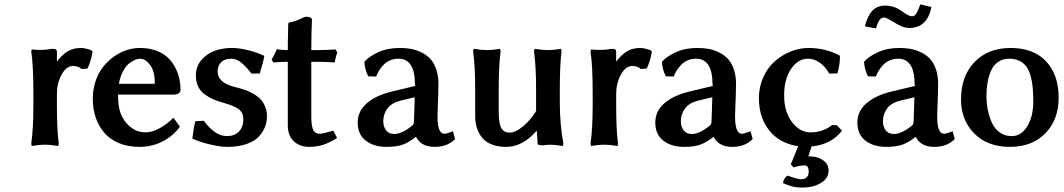

<svg xmlns="http://www.w3.org/2000/svg" viewBox="-20 -658 4839 873"><path d="M348.1 -439.9Q367.2 -439.9 396 -429.2L400.9 -422.9Q397 -397.5 389.2 -374.5Q381.3 -351.6 377 -346.2L351.1 -344.2Q336.4 -357.9 312 -357.9Q281.7 -357.9 260.3 -319.1Q238.8 -280.3 238.8 -231.9V-181.2Q238.8 -65.4 247.1 -5.9L245.1 5.9Q210.9 0 184.1 0Q158.2 0 124 5.9L122.1 -5.9Q131.8 -72.3 131.8 -181.2V-234.9Q131.8 -362.8 122.1 -422.9L124 -433.1Q176.3 -427.7 215.8 -436Q230 -436 234.4 -433.1Q238.8 -430.2 238.8 -420.9V-377.9Q261.7 -408.7 287.1 -424.3Q312.5 -439.9 348.1 -439.9Z M520.5 -276.9H683.6V-285.2Q683.6 -334.5 662.4 -362.8Q641.1 -391.1 616.7 -391.1Q607.4 -391.1 595.2 -386.2Q583 -381.3 567.9 -370.1Q552.7 -358.9 539.6 -334.5Q526.4 -310.1 520.5 -276.9ZM768.6 -123 797.9 -82Q767.6 -40 719.7 -15.1Q671.9 9.8 613.8 9.8Q561.5 9.8 520.5 -7.3Q479.5 -24.4 453.9 -54.7Q428.2 -85 415 -124Q401.9 -163.1 401.9 -209Q401.9 -251.5 414.6 -289.1Q427.2 -326.7 448.7 -353.8Q470.2 -380.9 497.8 -400.6Q525.4 -420.4 555.9 -430.2Q586.4 -439.9 616.7 -439.9Q657.2 -439.9 689.5 -428Q721.7 -416 742.2 -397Q762.7 -377.9 776.1 -352.3Q789.6 -326.7 795.2 -301.3Q800.8 -275.9 800.8 -249Q800.8 -239.3 792 -233.6Q783.2 -228 768.6 -228H516.6Q516.6 -159.7 536.6 -125Q552.7 -94.7 579.8 -75.4Q606.9 -56.2 640.6 -56.2Q672.4 -56.2 706.8 -75.4Q741.2 -94.7 768.6 -123Z M867.7 -106.9 906.7 -108.9Q958 -39.1 1011.7 -39.1Q1044.9 -39.1 1065.7 -59.3Q1086.4 -79.6 1086.4 -115.2Q1086.4 -146.5 1064.9 -161.9Q1043.5 -177.2 998.5 -189.9Q971.2 -197.3 951.2 -205.8Q931.2 -214.4 911.4 -228.5Q891.6 -242.7 881.1 -264.4Q870.6 -286.1 870.6 -314.9Q870.6 -355 895 -384.3Q919.4 -413.6 955.8 -426.8Q992.2 -439.9 1033.7 -439.9Q1069.8 -439.9 1110.6 -429.2Q1151.4 -418.5 1179.7 -404.8L1181.6 -400.9Q1177.7 -380.9 1170.4 -356.4Q1163.1 -332 1162.6 -330.1L1163.6 -332Q1163.6 -331.5 1163.1 -328.1Q1162.6 -324.7 1162.6 -324.2L1123.5 -323.2Q1112.3 -337.9 1105.2 -345.9Q1098.1 -354 1085 -366.5Q1071.8 -378.9 1058.1 -385Q1044.4 -391.1 1029.8 -391.1Q1002.9 -391.1 986.3 -375.7Q969.7 -360.4 969.7 -333Q969.7 -281.2 1048.8 -262.2Q1073.2 -256.3 1093 -249.5Q1112.8 -242.7 1132.3 -231.4Q1151.9 -220.2 1164.8 -206.5Q1177.7 -192.9 1185.8 -172.9Q1193.8 -152.8 1193.8 -128.9Q1193.8 -105.5 1185.8 -83.3Q1177.7 -61 1158.9 -39.1Q1140.1 -17.1 1102.5 -3.7Q1064.9 9.8 1012.7 9.8Q981.9 9.8 935.8 -1Q889.6 -11.7 854.5 -27.8Q861.3 -80.6 867.7 -106.9Z M1238.8 -434.1Q1262.7 -430.2 1288.6 -430.2Q1288.6 -479 1289.6 -498Q1289.6 -504.9 1290 -523.4Q1290.5 -542 1290.5 -548.8L1292.5 -555.2Q1320.3 -559.6 1348.6 -573.2Q1356.4 -578.6 1370.6 -582Q1398.4 -582 1398.4 -567.9Q1395.5 -510.7 1395.5 -430.2H1426.8Q1451.7 -430.2 1505.9 -433.1L1513.7 -418.9Q1508.3 -407.2 1501.5 -374Q1461.9 -377 1417.5 -377H1395.5V-127.9Q1395.5 -86.4 1403.8 -68.1Q1412.1 -49.8 1432.6 -49.8Q1447.8 -49.8 1495.6 -64L1512.7 -30.8Q1478 -8.8 1449 0.5Q1419.9 9.8 1385.7 9.8Q1343.3 9.8 1315.9 -15.6Q1288.6 -41 1288.6 -88.9V-377Q1262.2 -377 1222.7 -374L1214.8 -387.2Q1226.1 -404.8 1238.8 -434.1Z M1865.7 -215.8 1800.3 -200.2Q1760.7 -190.4 1741.7 -164.8Q1722.7 -139.2 1722.7 -106.9Q1722.7 -82.5 1735.1 -65.7Q1747.6 -48.8 1772.5 -48.8Q1807.6 -48.8 1854.5 -86.9Q1862.3 -92.8 1862.3 -107.9ZM1956.5 9.8Q1894 9.8 1871.6 -36.1Q1838.4 -9.8 1810.3 0Q1782.2 9.8 1737.3 9.8Q1680.2 9.8 1643.3 -18.3Q1606.4 -46.4 1606.4 -101.1Q1606.4 -152.8 1648.4 -189Q1690.4 -225.1 1763.7 -242.2L1871.6 -268.1H1869.6Q1866.7 -268.1 1866.7 -274.9Q1866.7 -391.1 1791.5 -391.1Q1770.5 -391.1 1752.7 -383.1Q1734.9 -375 1722.7 -361.8Q1710.4 -348.6 1702.9 -335.9Q1695.3 -323.2 1690.4 -310.1L1654.3 -311Q1638.7 -341.8 1636.7 -377Q1657.7 -401.4 1700 -420.7Q1742.2 -439.9 1797.4 -439.9Q1823.7 -439.9 1846.9 -436Q1870.1 -432.1 1894 -420.9Q1918 -409.7 1935.1 -392.1Q1952.1 -374.5 1962.9 -344.7Q1973.6 -314.9 1973.6 -275.9Q1973.6 -252.9 1972.7 -231Q1972.2 -214.4 1970.7 -175.8Q1969.2 -137.2 1969.2 -127.9Q1969.2 -49.8 2000.5 -49.8Q2010.3 -49.8 2039.6 -61L2049.3 -25.9Q2014.6 9.8 1956.5 9.8Z M2424.3 -4.9Q2422.4 -46.9 2420.4 -64Q2357.4 9.8 2280.3 9.8Q2241.7 9.8 2213.4 -2.2Q2185.1 -14.2 2169.7 -34.9Q2154.3 -55.7 2147.5 -79.3Q2140.6 -103 2140.6 -130.9V-249Q2140.6 -356.9 2131.3 -423.8L2133.3 -436Q2168 -430.2 2193.4 -430.2Q2218.8 -430.2 2254.4 -436L2256.3 -423.8Q2247.6 -365.7 2247.6 -249V-150.9Q2247.6 -119.6 2251.5 -99.4Q2255.4 -79.1 2263.2 -70.1Q2271 -61 2278.6 -58.1Q2286.1 -55.2 2297.4 -55.2Q2325.7 -55.2 2360.8 -85.7Q2396 -116.2 2419.4 -155.8L2417.5 -152.8V-249Q2417.5 -356.9 2408.2 -423.8L2410.6 -436Q2446.8 -430.2 2471.7 -430.2Q2496.6 -430.2 2531.2 -436L2533.2 -423.8Q2525.4 -364.7 2525.4 -249V-192.9Q2525.4 -92.3 2541.5 -5.9L2539.6 5.9Q2503.9 0 2481.4 0Q2469.2 0 2449.2 2.9Q2424.3 2.9 2424.3 -4.9Z M2891.1 -439.9Q2910.2 -439.9 2939 -429.2L2943.8 -422.9Q2939.9 -397.5 2932.1 -374.5Q2924.3 -351.6 2919.9 -346.2L2894 -344.2Q2879.4 -357.9 2855 -357.9Q2824.7 -357.9 2803.2 -319.1Q2781.7 -280.3 2781.7 -231.9V-181.2Q2781.7 -65.4 2790 -5.9L2788.1 5.9Q2753.9 0 2727.1 0Q2701.2 0 2667 5.9L2665 -5.9Q2674.8 -72.3 2674.8 -181.2V-234.9Q2674.8 -362.8 2665 -422.9L2667 -433.1Q2719.2 -427.7 2758.8 -436Q2772.9 -436 2777.3 -433.1Q2781.7 -430.2 2781.7 -420.9V-377.9Q2804.7 -408.7 2830.1 -424.3Q2855.5 -439.9 2891.1 -439.9Z M3218.8 -215.8 3153.3 -200.2Q3113.8 -190.4 3094.7 -164.8Q3075.7 -139.2 3075.7 -106.9Q3075.7 -82.5 3088.1 -65.7Q3100.6 -48.8 3125.5 -48.8Q3160.6 -48.8 3207.5 -86.9Q3215.3 -92.8 3215.3 -107.9ZM3309.6 9.8Q3247.1 9.8 3224.6 -36.1Q3191.4 -9.8 3163.3 0Q3135.3 9.8 3090.3 9.8Q3033.2 9.8 2996.3 -18.3Q2959.5 -46.4 2959.5 -101.1Q2959.5 -152.8 3001.5 -189Q3043.5 -225.1 3116.7 -242.2L3224.6 -268.1H3222.7Q3219.7 -268.1 3219.7 -274.9Q3219.7 -391.1 3144.5 -391.1Q3123.5 -391.1 3105.7 -383.1Q3087.9 -375 3075.7 -361.8Q3063.5 -348.6 3055.9 -335.9Q3048.3 -323.2 3043.5 -310.1L3007.3 -311Q2991.7 -341.8 2989.7 -377Q3010.7 -401.4 3053 -420.7Q3095.2 -439.9 3150.4 -439.9Q3176.8 -439.9 3200 -436Q3223.1 -432.1 3247.1 -420.9Q3271 -409.7 3288.1 -392.1Q3305.2 -374.5 3315.9 -344.7Q3326.7 -314.9 3326.7 -275.9Q3326.7 -252.9 3325.7 -231Q3325.2 -214.4 3323.7 -175.8Q3322.3 -137.2 3322.3 -127.9Q3322.3 -49.8 3353.5 -49.8Q3363.3 -49.8 3392.6 -61L3402.3 -25.9Q3367.7 9.8 3309.6 9.8Z M3639.6 94.2Q3615.2 94.2 3588.4 103L3575.7 88.9L3609.4 6.8Q3525.9 -5.4 3478.3 -64.2Q3430.7 -123 3430.7 -211.9Q3430.7 -262.7 3450.4 -306.6Q3470.2 -350.6 3502.7 -379.2Q3535.2 -407.7 3575.2 -423.8Q3615.2 -439.9 3656.2 -439.9Q3732.9 -439.9 3797.4 -405.8L3799.3 -402.8Q3799.3 -365.2 3787.6 -324.2L3750.5 -323.2Q3732.4 -356 3706.5 -373.5Q3680.7 -391.1 3654.3 -391.1Q3608.4 -391.1 3576.9 -344.7Q3545.4 -298.3 3545.4 -224.1Q3545.4 -149.9 3581.1 -103Q3616.7 -56.2 3665.5 -56.2Q3721.2 -56.2 3762.7 -88.9H3784.7L3808.6 -64Q3759.3 -0.5 3670.4 7.8Q3667 16.6 3662.1 32.2Q3657.2 47.9 3655.3 53.2H3662.6Q3698.7 53.2 3723.1 71Q3747.6 88.9 3747.6 118.2Q3747.6 151.9 3713.4 173.3Q3679.2 194.8 3627.4 194.8Q3602.1 194.8 3584 190.2Q3565.9 185.5 3540.5 174.8Q3540.5 157.7 3559.6 140.1Q3607.4 157.2 3621.6 157.2Q3637.7 157.2 3647.5 148.4Q3657.2 139.6 3657.2 123Q3657.2 94.2 3639.6 94.2Z M4137.7 -215.8 4072.3 -200.2Q4032.7 -190.4 4013.7 -164.8Q3994.6 -139.2 3994.6 -106.9Q3994.6 -82.5 4007.1 -65.7Q4019.5 -48.8 4044.4 -48.8Q4079.6 -48.8 4126.5 -86.9Q4134.3 -92.8 4134.3 -107.9ZM4228.5 9.8Q4166 9.8 4143.6 -36.1Q4110.4 -9.8 4082.3 0Q4054.2 9.8 4009.3 9.8Q3952.1 9.8 3915.3 -18.3Q3878.4 -46.4 3878.4 -101.1Q3878.4 -152.8 3920.4 -189Q3962.4 -225.1 4035.6 -242.2L4143.6 -268.1H4141.6Q4138.7 -268.1 4138.7 -274.9Q4138.7 -391.1 4063.5 -391.1Q4042.5 -391.1 4024.7 -383.1Q4006.8 -375 3994.6 -361.8Q3982.4 -348.6 3974.9 -335.9Q3967.3 -323.2 3962.4 -310.1L3926.3 -311Q3910.6 -341.8 3908.7 -377Q3929.7 -401.4 3971.9 -420.7Q4014.2 -439.9 4069.3 -439.9Q4095.7 -439.9 4118.9 -436Q4142.1 -432.1 4166 -420.9Q4189.9 -409.7 4207 -392.1Q4224.1 -374.5 4234.9 -344.7Q4245.6 -314.9 4245.6 -275.9Q4245.6 -252.9 4244.6 -231Q4244.1 -214.4 4242.7 -175.8Q4241.2 -137.2 4241.2 -127.9Q4241.2 -49.8 4272.5 -49.8Q4282.2 -49.8 4311.5 -61L4321.3 -25.9Q4286.6 9.8 4228.5 9.8ZM4127.4 -584Q4137.7 -584 4145.5 -595.2Q4153.3 -606.4 4164.6 -638.2L4215.3 -626Q4195.8 -530.8 4114.3 -530.8Q4084.5 -530.8 4044.4 -557.1Q4041.5 -558.6 4034.7 -562.7Q4027.8 -566.9 4024.2 -568.8Q4020.5 -570.8 4015.4 -573.5Q4010.3 -576.2 4006.6 -577.1Q4002.9 -578.1 3999.5 -578.1Q3986.8 -578.1 3978.5 -566.2Q3970.2 -554.2 3963.4 -528.8L3912.6 -538.1Q3924.3 -585.9 3946.5 -609.4Q3968.8 -632.8 4006.3 -632.8Q4023.4 -632.8 4039.1 -627.9Q4054.7 -623 4063 -618.2Q4071.3 -613.3 4085.4 -604Q4112.3 -584 4127.4 -584Z M4349.6 -205.1Q4349.6 -312 4411.1 -376Q4472.7 -439.9 4575.2 -439.9Q4679.7 -439.9 4736.6 -378.9Q4793.5 -317.9 4793.5 -213.9Q4793.5 -114.3 4733.4 -52.2Q4673.3 9.8 4571.3 9.8Q4469.7 9.8 4409.7 -51.3Q4349.6 -112.3 4349.6 -205.1ZM4568.4 -391.1Q4539.6 -391.1 4518.6 -376.7Q4497.6 -362.3 4486.6 -337.4Q4475.6 -312.5 4470.5 -283.9Q4465.3 -255.4 4465.3 -222.2Q4465.3 -191.4 4470.7 -162.1Q4476.1 -132.8 4488.3 -103.8Q4500.5 -74.7 4524.2 -56.9Q4547.9 -39.1 4580.6 -39.1Q4623 -39.1 4650.6 -83.7Q4678.2 -128.4 4678.2 -195.8Q4678.2 -232.9 4675.5 -261Q4672.9 -289.1 4665.5 -314.5Q4658.2 -339.8 4646.2 -356Q4634.3 -372.1 4614.7 -381.6Q4595.2 -391.1 4568.4 -391.1Z"/></svg>

Font: Linear Smooth
Style: Bold
Weight: 700
Designer: Philipp H. Poll, Flanker
Foundry: Philipp H. Poll, reworked by Flanker
Version: Version 1.061 | FøM Fix